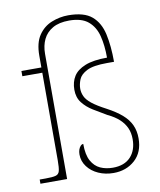

<svg xmlns="http://www.w3.org/2000/svg" viewBox="-85 -823 748 900"><g transform="rotate(-10 289.0 -372.5)"><path d="M383 10Q344 10 311.5 -4.5Q279 -19 259.5 -45Q240 -71 240 -103Q240 -116 243.5 -126Q247 -136 253 -142.5Q259 -149 266 -149Q266 -97 282 -68Q298 -39 324.5 -27Q351 -15 384 -15Q439 -15 468.5 -46.5Q498 -78 498 -131Q498 -161 487.5 -184.5Q477 -208 456 -227.5Q435 -247 401 -263Q368 -282 338 -300.5Q308 -319 288.5 -344Q269 -369 269 -406Q269 -443 286 -470Q303 -497 342 -512.5Q381 -528 446 -528Q446 -586 434.5 -631.5Q423 -677 391.5 -703.5Q360 -730 301 -730Q253 -730 222.5 -712.5Q192 -695 177.5 -665Q163 -635 163 -596V0H36V-20H64Q97 -20 112 -24Q127 -28 131 -43.5Q135 -59 135 -94V-511H40V-536H135V-592Q135 -653 159 -688.5Q183 -724 221.5 -739.5Q260 -755 301 -755Q376 -755 413 -723.5Q450 -692 462.5 -635Q475 -578 475 -503H441Q376 -503 345.5 -487.5Q315 -472 306 -449.5Q297 -427 297 -406Q297 -388 305 -370Q313 -352 336 -333.5Q359 -315 403 -292Q446 -269 473 -245.5Q500 -222 513 -194Q526 -166 526 -130Q526 -64 485 -27Q444 10 383 10Z"/></g></svg>

Font: Noto Serif Armenian Thin
Style: Regular
Weight: 250
Version: Version 2.007